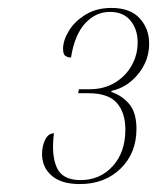

<svg xmlns="http://www.w3.org/2000/svg" viewBox="-20 -844 396 484"><path d="M181 -380Q135 -380 110.5 -401Q86 -422 86 -456Q86 -476 94 -492Q102 -508 116 -508Q109 -454 123 -422Q137 -390 183 -390Q232 -390 264 -425Q296 -460 296 -517Q296 -560 274.5 -584.5Q253 -609 203 -609H177L179 -619H205Q242 -619 269.5 -635.5Q297 -652 312 -679Q327 -706 327 -737Q327 -770 309 -792Q291 -814 257 -814Q221 -814 194.5 -785Q168 -756 159 -699Q151 -699 145 -703Q139 -707 139 -721Q139 -742 153.5 -766Q168 -790 195.5 -807Q223 -824 261 -824Q308 -824 332 -798Q356 -772 356 -734Q356 -691 328 -657Q300 -623 261 -615V-612Q288 -603 306 -581.5Q324 -560 324 -519Q324 -458 284 -419Q244 -380 181 -380Z"/></svg>

Font: Noto Serif Display ExtraCondensed Thin
Style: Italic
Weight: 100
Width: 2
Italic angle: -12°
Designer: Monotype Design Team
Foundry: Monotype Imaging Inc.
Version: Version 2.009